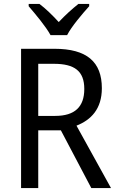

<svg xmlns="http://www.w3.org/2000/svg" viewBox="-20 -964 603 984"><path d="M239 -784H324C347 -829 402 -893 437 -932V-944H382C347 -916 316 -888 281 -851C249 -886 213 -921 182 -944H127V-932C163 -890 215 -828 239 -784ZM259 -714H88V0H176V-296H292L448 0H549L372 -320C446 -349 502 -405 502 -512C502 -647 425 -714 259 -714ZM256 -637C362 -637 412 -600 412 -508C412 -417 364 -370 263 -370H176V-637Z"/></svg>

Font: Noto Sans Gurmukhi UI SemiCondensed
Style: Regular
Weight: 400
Width: 4
Designer: Jelle Bosma - Monotype Design Team
Foundry: Monotype Imaging Inc.
Version: Version 2.004